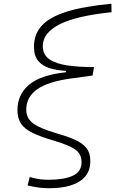

<svg xmlns="http://www.w3.org/2000/svg" viewBox="-20 -767 626 1021"><path d="M241.7 233.9Q218.8 233.9 192.1 231.2Q165.5 228.5 126.5 219.2L138.2 174.3Q170.4 183.6 193.1 186.3Q215.8 189 236.8 189Q319.8 189 366.7 167.7Q413.6 146.5 413.6 95.2Q413.6 50.3 377.7 26.6Q341.8 2.9 268.1 -18.6Q197.8 -39.1 154.8 -59.6Q111.8 -80.1 92.3 -108.6Q72.8 -137.2 72.8 -181.6Q72.8 -263.7 134 -315.9Q195.3 -368.2 331.1 -382.8V-390.1Q285.2 -392.6 246.3 -403.8Q207.5 -415 184.1 -442.1Q160.6 -469.2 160.6 -519Q160.6 -585 202.1 -630.6Q243.7 -676.3 334.5 -704.8Q425.3 -733.4 572.3 -747.1L573.2 -702.1Q381.8 -682.1 294.7 -636.5Q207.5 -590.8 207.5 -522Q207.5 -476.1 242.7 -451.9Q277.8 -427.7 339.6 -418.9Q401.4 -410.2 480 -410.2L472.2 -365.2L357.4 -349.6Q235.4 -333 177.5 -292Q119.6 -251 119.6 -183.6Q119.6 -137.7 156.5 -110.6Q193.4 -83.5 279.3 -58.6Q335.9 -42.5 376.5 -24.9Q417 -7.3 438.7 19.3Q460.4 45.9 460.4 89.4Q460.4 161.6 402.8 197.8Q345.2 233.9 241.7 233.9Z"/></svg>

Font: CaskaydiaCove NFP ExtraLight
Style: Italic
Weight: 200
Italic angle: -10°
Designer: Aaron Bell
Foundry: Saja Typeworks
Version: Version 2111.001; VTT 6.35;Nerd Fonts 3.1.1